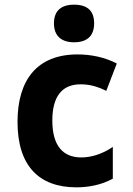

<svg xmlns="http://www.w3.org/2000/svg" viewBox="-20 -792 570 822"><path d="M297 -611C356 -611 383 -641 383 -692C383 -745 355 -772 297 -772C241 -772 211 -745 211 -692C211 -639 242 -611 297 -611ZM307 10C356 10 412 1 463 -27V-163C413 -129 365 -118 328 -118C253 -118 204 -164 204 -276C204 -377 244 -431 325 -431C362 -431 394 -423 435 -403L480 -520C429 -547 369 -559 312 -559C139 -559 55 -450 55 -270C55 -82 147 10 307 10Z"/></svg>

Font: Noto Sans Mono Condensed ExtraBold
Style: Regular
Weight: 800
Width: 3
Designer: Monotype Design Team
Foundry: Monotype Imaging Inc.
Version: Version 2.014